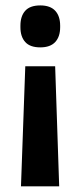

<svg xmlns="http://www.w3.org/2000/svg" viewBox="-20 -522 289 691"><path d="M178.5 -283.5 193 148.5H55.5L71 -283.5ZM125 -502.5Q161 -502.5 178.8 -483.2Q196.5 -464 196.5 -429.5V-424Q196.5 -390 178.8 -370.8Q161 -351.5 125 -351.5Q88 -351.5 70.8 -370.8Q53.5 -390 53.5 -424V-429.5Q53.5 -464 70.8 -483.2Q88 -502.5 125 -502.5Z"/></svg>

Font: Anek Tamil SemiBold
Style: Regular
Weight: 600
Version: Version 1.003